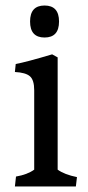

<svg xmlns="http://www.w3.org/2000/svg" viewBox="-20 -676 318 696"><path d="M104 -349Q104 -386 88.5 -399.5Q73 -413 34 -415L37 -444Q75 -451 169 -479L189 -468V-61Q214 -43 259 -34L255 0H34L38 -36Q79 -43 104 -61ZM141.5 -656Q194 -656 194 -598Q194 -540 141.5 -540Q89 -540 89 -598Q89 -656 141.5 -656Z"/></svg>

Font: Caladea
Style: Regular
Weight: 400
Designer: Carolina Giovagnoli and Andres Torresi
Foundry: Carolina Giovagnoli and Andres Torresi
Version: Version 1.002